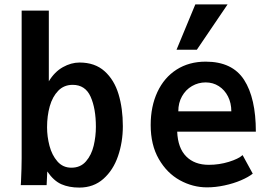

<svg xmlns="http://www.w3.org/2000/svg" viewBox="-20 -838 1240 869"><path d="M194 -62 191 0H74L75 -14.5Q78 -79.5 78 -122V-790H201V-470Q227 -513 264.5 -534Q302 -555 340 -555Q409.5 -555 453.2 -515.8Q497 -476.5 516.5 -411.8Q536 -347 536 -267Q536 -195 514.2 -131.5Q492.5 -68 448 -28.5Q403.5 11 339 11Q292.5 11 257.8 -4.2Q223 -19.5 194 -62ZM414 -264Q414 -347 390 -400.5Q366 -454 309 -454Q269.5 -454 243.5 -427.2Q217.5 -400.5 205.2 -357Q193 -313.5 193 -262Q193 -220 204 -178Q215 -136 239.8 -107.5Q264.5 -79 303 -79Q344.5 -79 369.2 -107.8Q394 -136.5 404 -178.5Q414 -220.5 414 -264Z M662 -272Q662 -356.5 692.5 -421.8Q723 -487 779.2 -523Q835.5 -559 911 -559Q1031.5 -559 1084.8 -476.5Q1138 -394 1138 -242H782Q785 -168 822.8 -130Q860.5 -92 925 -92Q972 -92 1015.8 -105.5Q1059.5 -119 1078 -136L1124 -52Q1104.5 -36.5 1070.8 -22Q1037 -7.5 996.2 1.2Q955.5 10 917 10Q852.5 10 794 -22.2Q735.5 -54.5 698.8 -118.2Q662 -182 662 -272ZM911 -465Q877.5 -465 849 -448.5Q820.5 -432 803.8 -402.2Q787 -372.5 787 -334H1027Q1027 -371.5 1012 -401.2Q997 -431 970.5 -448Q944 -465 911 -465ZM779 -613 864 -818H1010L871 -613Z"/></svg>

Font: JuliaMono
Style: Bold
Weight: 700
Monospace: yes
Designer: cormullion
Foundry: corm
Version: Version 0.055; ttfautohint (v1.8.4)